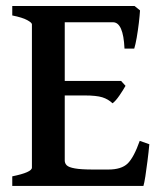

<svg xmlns="http://www.w3.org/2000/svg" viewBox="-20 -614 536 634"><path d="M442.4 -579.6Q441.4 -563.5 438.5 -538.3Q435.5 -513.2 431.4 -489.5Q427.2 -465.8 423.3 -453.6H391.1Q387.2 -540.5 353 -540.5H169.4L183.1 -594.2H424.3ZM394.5 -330.6Q387.2 -317.4 374.5 -298.8Q361.8 -280.3 351.6 -272.9Q337.4 -286.6 317.9 -292.7Q298.3 -298.8 259.3 -298.8H162.6L173.3 -346.7H379.9ZM473.1 -137.7Q470.7 -110.8 467 -82.5Q463.4 -54.2 460 -31.7Q456.5 -9.3 453.6 0H20.5V-31.7Q85.4 -44.9 85.4 -60.5V-533.7Q85.4 -539.1 69.8 -547.6Q54.2 -556.2 20.5 -563V-594.2H261.2V-563Q230 -559.6 211.9 -554.9Q193.8 -550.3 193.8 -543.9V-84Q193.8 -74.7 200.4 -68.1Q207 -61.5 227.3 -57.9Q247.6 -54.2 288.6 -54.2H337.4Q380.9 -54.2 401.4 -74Q421.9 -93.8 441.4 -148.9Z"/></svg>

Font: Namdhinggo SemiBold
Style: Regular
Weight: 600
Designer: Victor Gaultney
Foundry: SIL International
Version: Version 3.001